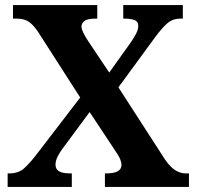

<svg xmlns="http://www.w3.org/2000/svg" viewBox="-20 -734 773 754"><path d="M10 0V-53H16Q52 -53 73.5 -72Q95 -91 120 -123L295 -351L130 -608Q113 -634 94.5 -647.5Q76 -661 44 -661H31V-714H362V-661H357Q323 -661 311.5 -651.5Q300 -642 300 -630Q300 -612 326 -573L409 -449L496 -571Q505 -584 514 -601Q523 -618 523 -632Q523 -650 507.5 -655.5Q492 -661 468 -661H464V-714H698V-661H689Q660 -661 640 -645Q620 -629 590 -589L445 -391L629 -106Q650 -76 670 -64.5Q690 -53 709 -53H722V0H392V-53H397Q457 -53 457 -86Q457 -97 451.5 -110Q446 -123 424 -155L332 -294L224 -148Q215 -136 206.5 -119.5Q198 -103 198 -87Q198 -70 211.5 -61.5Q225 -53 258 -53H262V0Z"/></svg>

Font: Noto Serif Gurmukhi
Style: Bold
Weight: 700
Designer: Vaibhav Singh and the Monotype Design Team
Foundry: Monotype Imaging Inc.
Version: Version 2.004; ttfautohint (v1.8.4.7-5d5b)